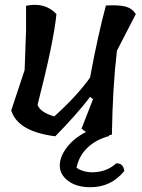

<svg xmlns="http://www.w3.org/2000/svg" viewBox="-20 -570 592 803"><path d="M83 -277 89 -444V-546Q169 -562 216 -511Q205 -396 137 -131Q149 -100 207 -83Q303 -170 357 -246V-248Q390 -425 423 -547Q477 -550 505 -542.5Q533 -535 548 -511L469 -358Q451 -205 448 -7L436 -4V-1Q381 14 345.5 48Q310 82 300 132Q336 155 384.5 149.5Q433 144 466 113Q482 113 489.5 120.5Q497 128 500 145Q445 213 358 213Q300 213 265 186.5Q230 160 230 122.5Q230 85 260 46Q290 7 340 -18Q333 -22 321 -32L369 -155L357 -165Q299 -89 211 0Q54 -20 27 -108Z"/></svg>

Font: Tillana Medium
Style: Regular
Weight: 500
Designer: Lipi Raval (Devanagari, Latin), Jonny Pinhorn (Latin)
Foundry: Indian Type Foundry
Version: Version 2.003;PS 1.0;hotconv 1.0.79;makeotf.lib2.5.61930; tt